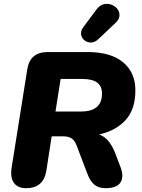

<svg xmlns="http://www.w3.org/2000/svg" viewBox="-20 -978 746 1007"><path d="M117 9Q73 9 53 -19Q33 -47 41 -99L123 -614Q137 -705 230 -705H440Q561 -705 625.5 -651.5Q690 -598 690 -504Q690 -403 637.5 -347Q585 -291 500 -273Q529 -262 549 -237.5Q569 -213 583 -178L610 -107Q632 -53 612.5 -22Q593 9 534 9Q496 9 474 -10Q452 -29 437 -70L383 -212Q373 -240 356.5 -251.5Q340 -263 311 -263H251L223 -82Q208 9 117 9ZM271 -393H404Q515 -393 515 -487Q515 -526 489.5 -545Q464 -564 409 -564H298ZM495 -772Q477 -755 457 -755Q437 -755 423 -766.5Q409 -778 405.5 -796Q402 -814 416 -834L485 -927Q502 -950 523.5 -955.5Q545 -961 564.5 -953.5Q584 -946 596 -930.5Q608 -915 606.5 -895Q605 -875 584 -856Z"/></svg>

Font: Nunito Black
Style: Italic
Weight: 900
Italic angle: -9°
Designer: Vernon Adams
Foundry: Vernon Adams
Version: Version 3.601; ttfautohint (v1.8.2.53-6de2)